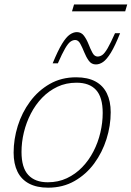

<svg xmlns="http://www.w3.org/2000/svg" viewBox="-20 -858 608 888"><path d="M332 -500.5Q385.5 -500.5 421 -481.5Q456.5 -462.5 474.2 -426.2Q492 -390 492 -339Q492 -276.5 472.5 -214.8Q453 -153 415.8 -102.2Q378.5 -51.5 324.8 -20.8Q271 10 202.5 10Q150 10 114.2 -9Q78.5 -28 60.8 -64.2Q43 -100.5 43 -152Q43 -214 62.2 -275.8Q81.5 -337.5 119 -388.2Q156.5 -439 210.2 -469.8Q264 -500.5 332 -500.5ZM201 -15Q249.5 -15 289.2 -33.8Q329 -52.5 360 -84.5Q391 -116.5 412.2 -157.8Q433.5 -199 444.2 -244.8Q455 -290.5 455 -335.5Q455 -408.5 424.2 -442Q393.5 -475.5 334 -475.5Q285.5 -475.5 245.8 -456.8Q206 -438 175 -406Q144 -374 122.8 -332.8Q101.5 -291.5 90.5 -246Q79.5 -200.5 79.5 -155Q79.5 -82.5 110.8 -48.8Q142 -15 201 -15ZM535.5 -704.5Q512 -645.5 492.8 -614.2Q473.5 -583 457 -571.5Q440.5 -560 423.5 -560Q403 -560 390.8 -577Q378.5 -594 369.5 -616.5Q360.5 -639 351.2 -656Q342 -673 328 -673Q316.5 -673 305.8 -665.2Q295 -657.5 281.5 -634.5Q268 -611.5 247.5 -565H223.5Q248 -624.5 267 -655.5Q286 -686.5 302.8 -698Q319.5 -709.5 335.5 -709.5Q356 -709.5 368.5 -692.5Q381 -675.5 389.8 -653Q398.5 -630.5 407.8 -613.5Q417 -596.5 431.5 -596.5Q443 -596.5 453.8 -604.2Q464.5 -612 478 -635.2Q491.5 -658.5 512 -704.5ZM313 -805.5 322.5 -837.5H568.5L559 -805.5Z"/></svg>

Font: Newsreader 9pt ExtraLight
Style: Italic
Weight: 250
Italic angle: -17°
Designer: Hugues Gentile
Foundry: Production Type
Version: Version 1.003